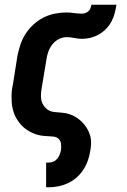

<svg xmlns="http://www.w3.org/2000/svg" viewBox="-20 -581 540 816"><path d="M176 215V110H186Q196 110 205.5 106.5Q215 103 222 95Q229 87 233 77.5Q237 68 239 58Q241 45 239.5 31.5Q238 18 229.5 9.5Q221 1 207 -0.5Q193 -2 180 -2.5Q167 -3 154 -5Q141 -7 129 -11.5Q117 -16 106 -22Q95 -28 85.5 -35.5Q76 -43 68 -52.5Q60 -62 53 -72.5Q46 -83 41.5 -94.5Q37 -106 34 -118.5Q31 -131 30 -144Q29 -157 29 -170Q29 -183 30.5 -196.5Q32 -210 35 -223L54 -343Q59 -368 67 -392Q75 -416 89 -437.5Q103 -459 122.5 -477Q142 -495 165 -506.5Q188 -518 213 -523Q238 -528 262 -528Q279 -528 295 -525.5Q311 -523 328 -523Q335 -523 342.5 -525.5Q350 -528 356 -533.5Q362 -539 364.5 -546.5Q367 -554 369 -561H475Q472 -543 467.5 -525Q463 -507 454 -490Q445 -473 431 -458.5Q417 -444 400 -434.5Q383 -425 365 -420.5Q347 -416 329 -416Q312 -416 296 -419.5Q280 -423 263 -423Q246 -423 229.5 -414.5Q213 -406 202 -391.5Q191 -377 185 -360Q179 -343 177 -326L157 -206Q154 -189 154 -172Q154 -155 161 -140.5Q168 -126 180.5 -116.5Q193 -107 210 -105Q227 -103 243.5 -102Q260 -101 276 -95.5Q292 -90 305 -81.5Q318 -73 329 -62Q340 -51 348.5 -37.5Q357 -24 362 -8.5Q367 7 367 24Q367 41 364 58Q361 79 354 99.5Q347 120 335 139Q323 158 306 173Q289 188 268.5 197.5Q248 207 227 211Q206 215 186 215Z"/></svg>

Font: Iosevka Curly Slab Extrabold
Style: Italic
Weight: 800
Italic angle: -9°
Monospace: yes
Designer: Belleve Invis
Foundry: Belleve Invis
Version: Version 22.1.2; ttfautohint (v1.8.4)